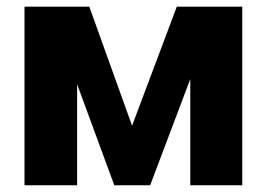

<svg xmlns="http://www.w3.org/2000/svg" viewBox="-20 -550 788 570"><path d="M504.9 -530.3H699.2V0H544.9V-315.4L425.8 0H319.3L209 -299.8V0H52.7V-530.3H245.1L372.1 -176.8Z"/></svg>

Font: Pretendard JP ExtraBold
Style: Regular
Weight: 800
Designer: Base glyphs from Inter by Rasmus Andersson; Hangeul glyphs from Noto Sans CJK(Source Han Sans) by Jang Soo-young and Kan
Foundry: Kil Hyung-jin
Version: Version 1.309